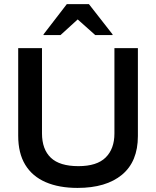

<svg xmlns="http://www.w3.org/2000/svg" viewBox="-20 -911 764 941"><path d="M360 10Q269.2 10 203.8 -18.3Q138.3 -46.7 103.8 -103.3Q69.2 -160 69.2 -245.8V-675H185.8V-257.5Q185.8 -179.2 229.2 -137.9Q272.5 -96.7 364.2 -96.7Q455 -96.7 497.9 -139.2Q540.8 -181.7 540.8 -256.7V-675H655.8V-244.2Q655.8 -119.2 577.9 -54.6Q500 10 360 10ZM193.3 -739.2V-742.5L307.5 -890.8H415.8L531.7 -742.5V-739.2H446.7L360.8 -815.8L276.7 -739.2Z"/></svg>

Font: Funnel Display Medium
Style: Regular
Weight: 500
Designer: NORD ID, Kristian Moeller
Foundry: Dicotype
Version: Version 1.000